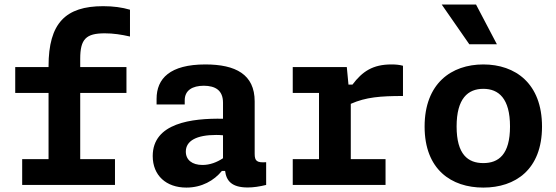

<svg xmlns="http://www.w3.org/2000/svg" viewBox="-20 -838 2520 870"><path d="M569 -672.5V-794C533 -804.5 494 -810 447.5 -810C277 -810 200 -733 200 -538V-534H49V-417H200V-117H80.5V0H501V-117H343.5V-417H553V-534H343.5V-572C343.5 -661 370 -687 454.5 -687C493.5 -687 529.5 -681.5 569 -672.5Z M910.5 -546C750 -546 689.5 -482 689.5 -390V-364.5H817V-383.5C817 -428.5 851.5 -449.5 904 -449.5C954.5 -449 990.5 -430 990.5 -372.5V-300C849 -302.5 672 -281 672 -131C672 -43 733 12 824.5 12C894.5 12 950 -20 985.5 -63.5H1000C1005.5 -19.5 1029 11.5 1102.5 11.5C1128 11.5 1155.5 7.5 1186 0V-103C1144 -100 1134 -108.5 1134 -141V-378.5C1134 -501 1047.5 -546 910.5 -546ZM822 -151C822 -200 870.5 -226.5 959.5 -226.5C970.5 -226.5 980.5 -226 990.5 -225V-121C962.5 -102.5 931 -90.5 897.5 -90.5C850.5 -90.5 822 -113.5 822 -151Z M1551.5 -534H1306.5V-417H1425.5V-117H1306.5V0H1727V-117H1569.5V-367.5C1638 -398 1705 -403 1806 -403V-540C1790 -544.5 1773.5 -546 1753.5 -546C1669.5 -546 1622 -514.5 1577 -454.5H1559Z M2436 -264.5C2436 -460 2315 -546 2170 -546C2025.5 -546 1904 -460 1904 -264.5C1904 -69.5 2025.5 12 2170 12C2315 12 2436 -69.5 2436 -264.5ZM2291 -265C2291 -138 2239.5 -99 2170 -99C2100.5 -99 2049 -138 2049 -265C2049 -392 2100.5 -435.5 2170 -435.5C2239.5 -435.5 2291 -392 2291 -265ZM2231.5 -637.5 2137 -817.5H1981.5L2106.5 -637.5Z"/></svg>

Font: Monaspace Neon
Style: Bold
Weight: 700
Designer: Riley Cran & the Lettermatic Team
Foundry: Lettermatic
Version: Version 1.200 (Monaspace Neon)